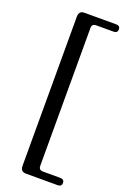

<svg xmlns="http://www.w3.org/2000/svg" viewBox="-163 -788 635 963"><g transform="rotate(20 154.5 -306.0)"><path d="M165.5 -673.5V62Q165.5 84.5 188 84.5H280.5Q302 84.5 302 104Q302 123.5 280.5 123.5H111Q82 123.5 82 92V-703.5Q82 -735 111 -735H280.5Q302 -735 302 -715.5Q302 -696 280.5 -696H188Q165.5 -696 165.5 -673.5Z"/></g></svg>

Font: Fraunces 72pt Soft
Style: Regular
Weight: 400
Version: Version 1.000;[b76b70a41]